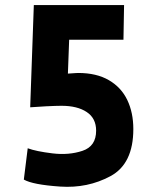

<svg xmlns="http://www.w3.org/2000/svg" viewBox="-20 -720 615 751"><path d="M88.4 -140.1Q121.1 -127.9 185.3 -120.1Q249.5 -112.3 302.7 -130.1Q356 -147.9 356 -209Q356 -257.3 319.3 -281.7Q282.7 -306.2 220.7 -306.2Q199.7 -306.2 159.4 -304.2Q119.1 -302.2 98.1 -300.3L112.3 -700.2H465.3L462.9 -564.5H250.5L245.6 -432.1Q249 -432.1 260.7 -433.1Q268.6 -433.6 275.1 -434.1Q281.7 -434.6 285.6 -434.6Q357.9 -434.6 406.2 -406.2Q454.6 -377.9 478 -328.6Q501.5 -279.3 501.5 -215.3Q501.5 -79.1 412.1 -31Q322.8 17.1 215.3 9.8Q107.9 2.4 73.2 -17.6Z"/></svg>

Font: DavidDev Light
Style: Regular
Weight: 300
Designer: David.dev
Foundry: David.dev
Version: Version 1.001;FEAKit 1.0